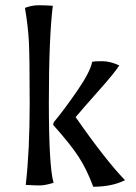

<svg xmlns="http://www.w3.org/2000/svg" viewBox="-20 -702 516 731"><path d="M78 2Q93 -128 93 -306.5Q93 -485 90 -543Q87 -601 75 -672Q101 -682 127 -682Q153 -682 181 -680Q166 -557 166 -312Q166 -67 184 -6Q151 4 131.5 4Q112 4 78 2ZM331 -467Q340 -469 369.5 -469Q399 -469 434 -453Q420 -429 356 -357Q292 -285 268 -256Q383 -91 456 -16Q406 9 335 9Q311 -56 280 -104Q249 -152 182 -227L185 -237Q225 -285 274.5 -357Q324 -429 331 -467Z"/></svg>

Font: Port Lligat Sans
Style: Regular
Weight: 400
Designer: Dario Muhafara, Eduardo Rodriguez Tunni
Foundry: Tipo
Version: Version 1.002